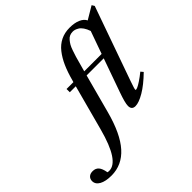

<svg xmlns="http://www.w3.org/2000/svg" viewBox="-510 -935 1387 1387"><g transform="rotate(-45 183.5 -241.5)"><path d="M-143.6 244.6Q-203.1 244.6 -237.3 225.6Q-271.5 206.5 -271.5 173.3Q-271.5 151.9 -257.3 138.4Q-243.2 125 -217.8 125Q-188.5 125 -171.6 144Q-154.8 163.1 -147.5 206.5Q-140.1 208.5 -130.9 208.5Q-31.7 208.5 36.1 -44.9L129.9 -394.5H68.8V-427.7H138.7L142.6 -440.4Q160.6 -508.3 182.9 -558.6Q205.1 -608.9 235.4 -647.5Q265.6 -686 306.2 -705.8Q346.7 -725.6 397.5 -725.6Q447.3 -725.6 481.2 -710.7Q515.1 -695.8 527.3 -669.9L625 -728L637.2 -708L436.5 -141.1Q416 -83 416 -73.2Q416 -69.3 420.4 -69.3Q426.3 -69.3 438.7 -74.7Q451.2 -80.1 476.8 -96.9Q502.4 -113.8 534.2 -139.6L550.3 -120.6Q482.9 -54.7 425.8 -21.2Q368.7 12.2 334 12.2Q295.9 12.2 295.9 -27.3Q295.9 -58.6 325.2 -140.1L415.5 -394.5H240.7L161.1 -97.7Q114.3 76.7 39.1 160.6Q-36.1 244.6 -143.6 244.6ZM265.1 -484.4 249.5 -427.7H427.2L488.8 -600.6Q479.5 -628.4 466.3 -647.5Q453.1 -666.5 439.2 -674.8Q425.3 -683.1 414.8 -686.3Q404.3 -689.5 394 -689.5Q376.5 -689.5 362.3 -683.6Q348.1 -677.7 336.2 -663.6Q324.2 -649.4 315.4 -634.3Q306.6 -619.1 297.4 -592.3Q288.1 -565.4 281.5 -543.5Q274.9 -521.5 265.1 -484.4Z"/></g></svg>

Font: Elstob
Style: Bold Italic
Weight: 700
Italic angle: -20°
Designer: Peter S. Baker
Version: Version 1.015